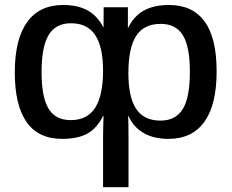

<svg xmlns="http://www.w3.org/2000/svg" viewBox="-20 -558 949 785"><path d="M865.7 -266.1Q865.7 -129.9 815.7 -60.1Q765.6 9.8 668.5 9.8Q608.9 9.8 567.6 -13.9Q526.4 -37.6 505.9 -82.5H503.4Q504.4 -78.6 504.9 -57.6Q505.4 -36.6 505.4 2.4V207.5H401.4V5.4Q401.4 -16.6 402.1 -40.8Q402.8 -64.9 403.3 -84H401.4Q377 -34.2 337.9 -12.2Q298.8 9.8 234.4 9.8Q136.7 9.8 88.6 -59.1Q40.5 -127.9 40.5 -261.7Q40.5 -397.5 90.8 -467.5Q141.1 -537.6 238.3 -537.6Q298.8 -537.6 339.1 -514.9Q379.4 -492.2 403.3 -444.8L403.8 -528.3H502.9V-442.4Q525.9 -490.7 566.9 -514.2Q607.9 -537.6 671.4 -537.6Q767.1 -537.6 816.4 -470.5Q865.7 -403.3 865.7 -266.1ZM401.4 -268.6Q401.4 -365.2 369.6 -414.1Q337.9 -462.9 270 -462.9Q207.5 -462.9 178.7 -414.6Q149.9 -366.2 149.9 -263.7Q149.9 -160.6 178.5 -113.8Q207 -66.9 269 -66.9Q337.4 -66.9 369.4 -117.9Q401.4 -168.9 401.4 -268.6ZM756.3 -264.6Q756.3 -367.7 727.5 -414.1Q698.7 -460.4 637.2 -460.4Q568.4 -460.4 536.6 -411.1Q504.9 -361.8 504.9 -258.8Q504.9 -161.1 536.6 -113Q568.4 -64.9 636.2 -64.9Q698.2 -64.9 727.3 -112.1Q756.3 -159.2 756.3 -264.6Z"/></svg>

Font: Arimo Medium
Style: Regular
Weight: 500
Designer: Steve Matteson
Foundry: Monotype Imaging Inc.
Version: Version 1.33